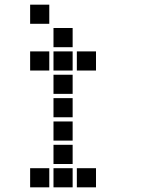

<svg xmlns="http://www.w3.org/2000/svg" viewBox="-20 -811 640 822"><path d="M110 -791Q109 -791 109 -791Q109 -791 109 -790V-710Q109 -709 109 -709Q109 -709 110 -709H190Q191 -709 191 -709Q191 -709 191 -710V-790Q191 -791 191 -791Q191 -791 190 -791ZM210 -691Q209 -691 209 -691Q209 -691 209 -690V-610Q209 -609 209 -609Q209 -609 210 -609H290Q291 -609 291 -609Q291 -609 291 -610V-690Q291 -691 291 -691Q291 -691 290 -691ZM110 -591Q109 -591 109 -591Q109 -591 109 -590V-510Q109 -509 109 -509Q109 -509 110 -509H190Q191 -509 191 -509Q191 -509 191 -510V-590Q191 -591 191 -591Q191 -591 190 -591ZM210 -591Q209 -591 209 -591Q209 -591 209 -590V-510Q209 -509 209 -509Q209 -509 210 -509H290Q291 -509 291 -509Q291 -509 291 -510V-590Q291 -591 291 -591Q291 -591 290 -591ZM310 -591Q309 -591 309 -591Q309 -591 309 -590V-510Q309 -509 309 -509Q309 -509 310 -509H390Q391 -509 391 -509Q391 -509 391 -510V-590Q391 -591 391 -591Q391 -591 390 -591ZM210 -491Q209 -491 209 -491Q209 -491 209 -490V-410Q209 -409 209 -409Q209 -409 210 -409H290Q291 -409 291 -409Q291 -409 291 -410V-490Q291 -491 291 -491Q291 -491 290 -491ZM210 -391Q209 -391 209 -391Q209 -391 209 -390V-310Q209 -309 209 -309Q209 -309 210 -309H290Q291 -309 291 -309Q291 -309 291 -310V-390Q291 -391 291 -391Q291 -391 290 -391ZM210 -291Q209 -291 209 -291Q209 -291 209 -290V-210Q209 -209 209 -209Q209 -209 210 -209H290Q291 -209 291 -209Q291 -209 291 -210V-290Q291 -291 291 -291Q291 -291 290 -291ZM210 -191Q209 -191 209 -191Q209 -191 209 -190V-110Q209 -109 209 -109Q209 -109 210 -109H290Q291 -109 291 -109Q291 -109 291 -110V-190Q291 -191 291 -191Q291 -191 290 -191ZM110 -91Q109 -91 109 -91Q109 -91 109 -90V-10Q109 -9 109 -9Q109 -9 110 -9H190Q191 -9 191 -9Q191 -9 191 -10V-90Q191 -91 191 -91Q191 -91 190 -91ZM210 -91Q209 -91 209 -91Q209 -91 209 -90V-10Q209 -9 209 -9Q209 -9 210 -9H290Q291 -9 291 -9Q291 -9 291 -10V-90Q291 -91 291 -91Q291 -91 290 -91ZM310 -91Q309 -91 309 -91Q309 -91 309 -90V-10Q309 -9 309 -9Q309 -9 310 -9H390Q391 -9 391 -9Q391 -9 391 -10V-90Q391 -91 391 -91Q391 -91 390 -91Z"/></svg>

Font: Doto ExtraBold
Style: Regular
Weight: 800
Monospace: yes
Version: Version 1.000